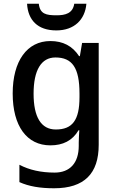

<svg xmlns="http://www.w3.org/2000/svg" viewBox="-20 -769 625 1029"><path d="M443 -749H378C370 -697 330 -687 283 -687C227 -687 194 -694 188 -749H125C130 -662 181 -606 282 -606C378 -606 436 -664 443 -749ZM250 -549C125 -549 48 -442 48 -268C48 -93 124 10 250 10C317 10 368 -15 401 -71H405C404 -57 402 -22 402 -5V13C402 104 355 156 273 156C200 156 137 142 84 114V207C135 230 195 240 270 240C432 240 509 161 509 7V-539H420L408 -468H404C368 -523 317 -549 250 -549ZM277 -461C367 -461 406 -406 406 -268V-248C406 -125 368 -75 279 -75C200 -75 160 -142 160 -267C160 -393 201 -461 277 -461Z"/></svg>

Font: Noto Sans Thai Medium
Style: Regular
Weight: 500
Designer: Monotype Design Team
Foundry: Monotype Imaging Inc.
Version: Version 1.901